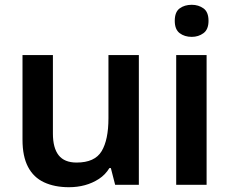

<svg xmlns="http://www.w3.org/2000/svg" viewBox="-20 -772 961 802"><path d="M268 10Q208 10 164 -10.5Q120 -31 97 -75Q74 -119 74 -188V-542H201V-214Q201 -154 225 -123.5Q249 -93 300 -93Q376 -93 404.5 -140.5Q433 -188 433 -278V-542H560V0H461L443 -70H437Q420 -42 393 -24.5Q366 -7 334.5 1.5Q303 10 268 10Z M716 0V-542H843V0ZM781 -618Q751 -618 730.5 -633.5Q710 -649 710 -685Q710 -722 730.5 -737Q751 -752 781 -752Q809 -752 830 -737Q851 -722 851 -685Q851 -649 830 -633.5Q809 -618 781 -618Z"/></svg>

Font: Noto Sans Symbols SemiBold
Style: Regular
Weight: 600
Version: Version 2.002